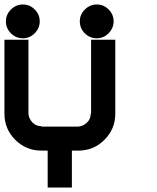

<svg xmlns="http://www.w3.org/2000/svg" viewBox="-20 -846 707 866"><path d="M416.7 -673.3Q385 -673.3 362.5 -695.8Q340 -718.3 340 -750Q340 -780.8 362.9 -803.3Q385.8 -825.8 416.7 -825.8Q447.5 -825.8 470 -803.3Q492.5 -780.8 492.5 -750Q492.5 -719.2 470 -696.2Q447.5 -673.3 416.7 -673.3ZM83.3 -673.3Q51.7 -673.3 29.2 -695.8Q6.7 -718.3 6.7 -750Q6.7 -780.8 29.6 -803.3Q52.5 -825.8 83.3 -825.8Q114.2 -825.8 136.7 -803.3Q159.2 -780.8 159.2 -750Q159.2 -719.2 136.7 -696.2Q114.2 -673.3 83.3 -673.3ZM333.3 -275Q355 -276.7 372.1 -292.9Q389.2 -309.2 389.2 -333.3H390.8V-666.7H500V-333.3Q500 -264.2 451.2 -215.4Q402.5 -166.7 333.3 -166.7H304.2V0H195V-166.7H166.7Q97.5 -166.7 48.8 -215.4Q0 -264.2 0 -333.3V-666.7H108.3V-333.3Q110 -310.8 126.2 -293.8Q142.5 -276.7 166.7 -276.7V-275Z"/></svg>

Font: 0xA000-Mono
Style: Mono-Bold
Weight: 700
Version: Version 0.1